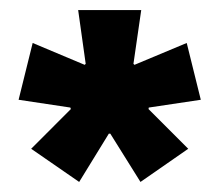

<svg xmlns="http://www.w3.org/2000/svg" viewBox="-20 -659 436 382"><path d="M137.5 -297 42 -363 121 -442 120 -445 17 -460.5 45 -573.5 148.5 -530 150.5 -532 135.5 -639H261L245.5 -532L247.5 -530L351.5 -573.5L379.5 -460.5L276 -445L275.5 -442L354.5 -363L259.5 -297L199.5 -393H196.5Z"/></svg>

Font: Anek Odia Medium
Style: Bold
Weight: 700
Version: Version 1.003